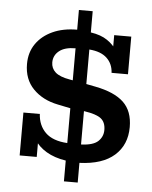

<svg xmlns="http://www.w3.org/2000/svg" viewBox="-55 -729 694 874"><g transform="rotate(5 292.5 -291.5)"><path d="M270 100V5Q218 -3 181 -25Q144 -47 125 -79L137 -76V0H59V-196H134Q137 -144 170 -111.5Q203 -79 270 -75V-256L280 -232L212 -246Q142 -260 99 -304Q56 -348 56 -418Q56 -471 83 -510Q110 -549 158 -571Q206 -593 270 -593V-683H333V-586Q380 -579 409 -559Q438 -539 454 -513L440 -506V-583H518V-411H443Q441 -452 413.5 -478Q386 -504 333 -508V-338L319 -353L375 -342Q463 -325 505 -285Q547 -245 547 -172Q547 -91 492.5 -42.5Q438 6 333 10V100ZM170 -435Q170 -408 190 -390Q210 -372 257 -364L291 -358L270 -350V-508Q221 -508 195.5 -487.5Q170 -467 170 -435ZM333 -74Q388 -76 410.5 -97Q433 -118 433 -149Q433 -184 411.5 -201Q390 -218 336 -226L298 -232L333 -239Z"/></g></svg>

Font: Rokkitt SemiBold SemiBold
Style: Regular
Weight: 600
Version: Version 3.103